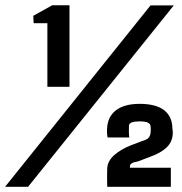

<svg xmlns="http://www.w3.org/2000/svg" viewBox="-104 -718 701 738"><path d="M163.1 -384.3H78.1V-628.9H25.4L23.9 -657.2L96.7 -697.8H163.1ZM3.9 0H-84.5L474.6 -697.3H564ZM552.7 0H308.1Q307.6 -22 307.6 -35.4Q307.6 -48.8 308.1 -69.8Q309.1 -99.1 335.4 -122.1Q361.8 -145 400.9 -160.2L440.9 -175.3Q460.9 -181.2 466.8 -188Q472.7 -194.8 474.6 -205.6Q476.6 -220.2 474.6 -234.4Q473.6 -241.7 464.4 -246.6Q455.1 -251.5 432.1 -251.5Q393.1 -251.5 391.6 -235.4Q391.1 -221.7 391.4 -209Q391.6 -196.3 393.1 -189.5H309.6Q306.2 -206.1 307.6 -224.6Q310.1 -270.5 342.5 -294.7Q375 -318.8 432.6 -318.8Q495.6 -318.8 526.9 -294.4Q558.1 -270 558.6 -224.6Q560.5 -215.3 560.1 -205.6Q559.1 -172.9 536.6 -151.4Q514.2 -129.9 472.7 -115.2L426.8 -97.7Q395.5 -92.8 395.5 -79.6V-73.2H552.7Z"/></svg>

Font: Agdasima
Style: Bold
Weight: 700
Width: 3
Designer: The DocRepair Project, Patric King
Foundry: Google
Version: Version 2.002